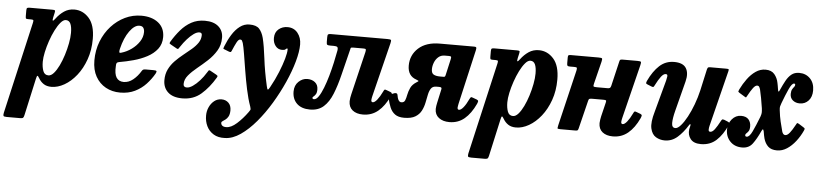

<svg xmlns="http://www.w3.org/2000/svg" viewBox="-103 -806 5690 1334"><g transform="rotate(5 2742.0 -139.0)"><path d="M61 -520H218Q232.5 -520 235.8 -517Q239 -514 236 -500.5L228.5 -467.5Q219.5 -426 244.5 -460Q269 -493 300 -513.8Q331 -534.5 370.5 -534.5Q430.5 -534.5 473 -486.8Q515.5 -439 515.5 -342Q515.5 -263.5 492.2 -198.2Q469 -133 431 -85.2Q393 -37.5 347.5 -11.5Q302 14.5 257.5 14.5Q224.5 14.5 203 0Q181.5 -14.5 168.5 -37.5Q158.5 -54.5 154.5 -53.5Q150.5 -52.5 146 -32L89 225.5Q86 240 81.2 245Q76.5 250 60.5 250H-33Q-53.5 250 -56 244Q-58.5 238 -55.5 222.5L91 -416Q94 -429 93 -434.5Q92 -440 77 -440H55Q42.5 -440 40.2 -444.2Q38 -448.5 38 -463V-499Q38 -513.5 42.8 -516.8Q47.5 -520 61 -520ZM183 -154.5Q183 -117 193 -90Q203 -63 230.5 -63Q249 -63 267.5 -84Q286 -105 302.8 -139.5Q319.5 -174 332.5 -215.2Q345.5 -256.5 353.2 -297.2Q361 -338 361 -370.5Q361 -412 351 -434.2Q341 -456.5 318 -456.5Q300.5 -456.5 281.8 -434.5Q263 -412.5 245.2 -377.2Q227.5 -342 213.5 -301Q199.5 -260 191.2 -221.2Q183 -182.5 183 -154.5Z M539.5 -195Q539.5 -266.5 563.5 -327.8Q587.5 -389 629.2 -435Q671 -481 724.8 -506.8Q778.5 -532.5 838.5 -532.5Q912 -532.5 956.8 -496.8Q1001.5 -461 1001.5 -397.5Q1001.5 -348.5 974.8 -314Q948 -279.5 904.5 -256.5Q861 -233.5 810.2 -219.8Q759.5 -206 711.5 -198Q699.5 -196 695.5 -190.2Q691.5 -184.5 691.5 -169Q688 -113.5 704.5 -88.2Q721 -63 755 -63Q790 -63 820.5 -87.8Q851 -112.5 873.5 -150Q878 -157.5 883.2 -160.2Q888.5 -163 901.5 -163H953.5Q971.5 -163 975.2 -158.8Q979 -154.5 971.5 -140.5Q949 -101 916.5 -66Q884 -31 839.2 -9.2Q794.5 12.5 736.5 12.5Q680.5 12.5 636 -12Q591.5 -36.5 565.5 -82.8Q539.5 -129 539.5 -195ZM722 -264.5Q758.5 -275 791.2 -298.5Q824 -322 845 -353.8Q866 -385.5 866 -420.5Q866 -438.5 858.2 -450.2Q850.5 -462 830.5 -462Q796.5 -462 762.2 -415Q728 -368 709 -289.5Q705.5 -273.5 707 -266.8Q708.5 -260 722 -264.5Z M1171.5 -85Q1171.5 -63 1195.5 -63Q1213.5 -63 1237 -79Q1260.5 -95 1284.2 -121.5Q1308 -148 1326.5 -178.5Q1332.5 -188.5 1336.2 -193.2Q1340 -198 1347.5 -194L1391 -170Q1397 -166.5 1400.2 -163.2Q1403.5 -160 1398 -150.5Q1355.5 -78.5 1301.8 -31.8Q1248 15 1170.5 15Q1105 15 1070.5 -16.5Q1036 -48 1036 -100.5Q1036 -143 1052.5 -176.5Q1069 -210 1095.5 -237Q1122 -264 1151.5 -287.5Q1181 -311 1207.5 -333.5Q1234 -356 1250.8 -380.8Q1267.5 -405.5 1267.5 -435Q1267.5 -452 1250 -452Q1232 -452 1210 -436.2Q1188 -420.5 1165.8 -395.5Q1143.5 -370.5 1124.5 -341.5Q1118 -331.5 1114.2 -326.8Q1110.5 -322 1103.5 -326L1060.5 -350Q1054 -353.5 1051 -356.5Q1048 -359.5 1053.5 -369.5Q1081 -415.5 1113.5 -453.2Q1146 -491 1187 -513.5Q1228 -536 1281 -536Q1342.5 -536 1376 -506.5Q1409.5 -477 1409.5 -428Q1409.5 -377 1385.2 -337.2Q1361 -297.5 1325.8 -265Q1290.5 -232.5 1255 -203.8Q1219.5 -175 1195.5 -146.2Q1171.5 -117.5 1171.5 -85Z M1832 -381Q1803 -381 1785.5 -404Q1768 -427 1768.5 -459.5Q1769 -499 1795 -520.5Q1821 -542 1856.5 -542Q1901.5 -542 1927.8 -509.2Q1954 -476.5 1954 -429Q1954 -379 1934.5 -309.2Q1915 -239.5 1880.5 -162.2Q1846 -85 1801 -10.2Q1756 64.5 1704.2 125.8Q1652.5 187 1598 224.5Q1543.5 262 1491 263.5Q1442.5 266 1410.2 246.2Q1378 226.5 1361.8 192.8Q1345.5 159 1346 118.5Q1346 88 1358.5 60.5Q1371 33 1393 15.5Q1415 -2 1444 -2Q1473 -2 1492.2 16.5Q1511.5 35 1511.5 69.5Q1511 96.5 1502.5 111.8Q1494 127 1483 135Q1472 143 1463.8 148.2Q1455.5 153.5 1455.5 160.5Q1455.5 172 1464.5 179.8Q1473.5 187.5 1492 187.5Q1526 187.5 1565.2 152.5Q1604.5 117.5 1639 69.5Q1648 57 1649.8 52.8Q1651.5 48.5 1646.5 31.5Q1627.5 -21.5 1613.8 -86.8Q1600 -152 1589.8 -215.8Q1579.5 -279.5 1571.2 -330Q1563 -380.5 1556 -405Q1553.5 -412.5 1549.5 -420Q1545.5 -427.5 1536.5 -427.5Q1524.5 -427.5 1512 -403.8Q1499.5 -380 1485 -345.5Q1482 -337 1478.2 -335.5Q1474.5 -334 1466.5 -336.5L1435 -349Q1424 -352 1425.2 -356.5Q1426.5 -361 1430 -371Q1447.5 -415.5 1471 -453.2Q1494.5 -491 1524.8 -514Q1555 -537 1592 -537Q1639.5 -537 1660 -514.5Q1680.5 -492 1691 -452.5Q1704.5 -398 1715 -310.2Q1725.5 -222.5 1748.5 -121Q1753.5 -97 1758.2 -97.8Q1763 -98.5 1772.5 -116.5Q1803.5 -172.5 1825.2 -226.2Q1847 -280 1858.8 -322.2Q1870.5 -364.5 1870.5 -386.5Q1870.5 -394 1867 -394Q1862 -394 1856.2 -387.5Q1850.5 -381 1832 -381Z M1937 -100Q1937 -143 1964.2 -169Q1991.5 -195 2025 -195Q2058 -195 2079.2 -177.5Q2100.5 -160 2100.5 -128.5Q2100.5 -106 2093.2 -94.8Q2086 -83.5 2078.8 -78.2Q2071.5 -73 2071.5 -68Q2071.5 -59 2083 -59Q2099 -59 2115 -82.5Q2131 -106 2146.2 -145Q2161.5 -184 2174.8 -230.8Q2188 -277.5 2198.5 -324.8Q2209 -372 2216 -411Q2218.5 -429.5 2212.2 -434.8Q2206 -440 2188 -440H2163Q2146.5 -440 2141.8 -443.8Q2137 -447.5 2137 -464.5V-495.5Q2137 -512 2141.5 -516Q2146 -520 2162 -520H2554.5Q2576.5 -520 2579.8 -515.5Q2583 -511 2578.5 -492.5L2485 -115.5Q2483.5 -110.5 2482 -101Q2480.5 -91.5 2480.5 -88Q2480.5 -73.5 2491.5 -73.5Q2504.5 -73.5 2522 -95.2Q2539.5 -117 2556.5 -152.5Q2561.5 -163.5 2565.2 -167Q2569 -170.5 2580.5 -165.5L2608.5 -155Q2619 -150.5 2618.2 -143.8Q2617.5 -137 2612.5 -125.5Q2580.5 -56.5 2535.8 -19.5Q2491 17.5 2430.5 17.5Q2385 17.5 2358 -4.2Q2331 -26 2331 -66.5Q2331 -76.5 2333.2 -90.8Q2335.5 -105 2338 -114.5L2410.5 -417Q2413.5 -431.5 2411.2 -435.8Q2409 -440 2394.5 -440H2321.5Q2307 -440 2305.8 -434.5Q2304.5 -429 2301 -415Q2278 -324 2259 -246Q2240 -168 2216.2 -109.2Q2192.5 -50.5 2155.8 -17.8Q2119 15 2061 15Q2002 15 1969.5 -16.2Q1937 -47.5 1937 -100Z M2598.5 -113.5Q2597 -120 2597.8 -127.8Q2598.5 -135.5 2609 -139L2638.5 -150Q2654.5 -153.5 2658 -141Q2665.5 -90.5 2689 -90.5Q2708.5 -90.5 2715 -106.5Q2721.5 -122.5 2726 -146.5Q2730.5 -170.5 2742 -195.2Q2753.5 -220 2782.5 -238Q2794 -245 2795.5 -247.5Q2797 -250 2780 -256.5Q2718.5 -277 2718.5 -349Q2718.5 -423 2772 -471.5Q2825.5 -520 2921 -520H3160.5Q3172.5 -520 3174.8 -515Q3177 -510 3174 -496.5L3086.5 -115.5Q3085.5 -110.5 3083.8 -101Q3082 -91.5 3082 -88Q3082 -73.5 3093 -73.5Q3106.5 -73.5 3124 -95.2Q3141.5 -117 3158 -152.5Q3163.5 -163.5 3167.2 -167Q3171 -170.5 3182 -165.5L3210.5 -155Q3221 -150.5 3220.2 -143.8Q3219.5 -137 3214.5 -125.5Q3182.5 -56.5 3138.2 -19.5Q3094 17.5 3033.5 17.5Q2988 17.5 2959.8 -4.2Q2931.5 -26 2931.5 -65.5Q2931.5 -74 2933.5 -86.5Q2935.5 -99 2937.5 -108L2958.5 -204Q2960.5 -212 2957.2 -216Q2954 -220 2941.5 -220H2922.5Q2897 -220 2885.5 -203Q2874 -186 2868.5 -159.2Q2863 -132.5 2857 -102.5Q2851 -72.5 2837.2 -45.8Q2823.5 -19 2795.5 -2Q2767.5 15 2717.5 15Q2677 15 2654 -1.8Q2631 -18.5 2618.8 -47.5Q2606.5 -76.5 2598.5 -113.5ZM3005.5 -419.5Q3008.5 -433.5 3005 -436.8Q3001.5 -440 2990.5 -440H2962.5Q2935.5 -440 2917.5 -424.2Q2899.5 -408.5 2890.2 -384.8Q2881 -361 2881 -338Q2881 -310.5 2897 -301.5Q2913 -292.5 2941 -292.5H2966Q2973.5 -292.5 2976 -295.8Q2978.5 -299 2980.5 -309Z M3301 -520H3458Q3472.5 -520 3475.8 -517Q3479 -514 3476 -500.5L3468.5 -467.5Q3459.5 -426 3484.5 -460Q3509 -493 3540 -513.8Q3571 -534.5 3610.5 -534.5Q3670.5 -534.5 3713 -486.8Q3755.5 -439 3755.5 -342Q3755.5 -263.5 3732.2 -198.2Q3709 -133 3671 -85.2Q3633 -37.5 3587.5 -11.5Q3542 14.5 3497.5 14.5Q3464.5 14.5 3443 0Q3421.5 -14.5 3408.5 -37.5Q3398.5 -54.5 3394.5 -53.5Q3390.5 -52.5 3386 -32L3329 225.5Q3326 240 3321.2 245Q3316.5 250 3300.5 250H3207Q3186.5 250 3184 244Q3181.5 238 3184.5 222.5L3331 -416Q3334 -429 3333 -434.5Q3332 -440 3317 -440H3295Q3282.5 -440 3280.2 -444.2Q3278 -448.5 3278 -463V-499Q3278 -513.5 3282.8 -516.8Q3287.5 -520 3301 -520ZM3423 -154.5Q3423 -117 3433 -90Q3443 -63 3470.5 -63Q3489 -63 3507.5 -84Q3526 -105 3542.8 -139.5Q3559.5 -174 3572.5 -215.2Q3585.5 -256.5 3593.2 -297.2Q3601 -338 3601 -370.5Q3601 -412 3591 -434.2Q3581 -456.5 3558 -456.5Q3540.5 -456.5 3521.8 -434.5Q3503 -412.5 3485.2 -377.2Q3467.5 -342 3453.5 -301Q3439.5 -260 3431.2 -221.2Q3423 -182.5 3423 -154.5Z M4321.5 -492.5 4228 -115.5Q4226.5 -110.5 4225 -101Q4223.5 -91.5 4223.5 -88Q4223.5 -73.5 4234.5 -73.5Q4247.5 -73.5 4265 -95.2Q4282.5 -117 4299.5 -152.5Q4304.5 -163.5 4308.5 -167Q4312.5 -170.5 4323.5 -165.5L4351.5 -155Q4362 -150.5 4361.2 -143.8Q4360.5 -137 4355.5 -125.5Q4323.5 -56.5 4278.8 -19.5Q4234 17.5 4173.5 17.5Q4128 17.5 4101 -4.2Q4074 -26 4074 -66.5Q4074 -76.5 4076.5 -90.8Q4079 -105 4081 -114.5L4105 -213.5Q4108 -225.5 4104.2 -228Q4100.5 -230.5 4085.5 -230.5H4010Q3995.5 -230.5 3989.8 -228.2Q3984 -226 3981.5 -214.5L3932.5 -16Q3929.5 -5.5 3925.8 -3Q3922 -0.5 3908.5 -0.5H3805.5Q3786 -0.5 3786 -6.2Q3786 -12 3789.5 -26.5L3882.5 -417Q3885.5 -431.5 3883 -435.8Q3880.5 -440 3865 -440H3835.5Q3821.5 -440 3817.8 -443.8Q3814 -447.5 3814 -462V-501.5Q3814 -514 3818.2 -517Q3822.5 -520 3834.5 -520H4026.5Q4048.5 -520 4051.8 -515.8Q4055 -511.5 4050.5 -492.5L4011.5 -336Q4007.5 -320.5 4010.8 -316.8Q4014 -313 4034.5 -313H4106.5Q4120.5 -313 4125 -316.8Q4129.5 -320.5 4132.5 -331.5L4172.5 -501.5Q4174.5 -512 4177.8 -516Q4181 -520 4193 -520H4298Q4320 -520 4323 -515.5Q4326 -511 4321.5 -492.5Z M4376.5 -387.5Q4409 -456.5 4451.8 -495.8Q4494.5 -535 4553.5 -535Q4616 -535 4637.5 -500Q4659 -465 4644 -406.5L4591 -200Q4576.5 -144.5 4576.5 -111.2Q4576.5 -78 4601.5 -78Q4618 -78 4639.2 -102Q4660.5 -126 4682 -166Q4703.5 -206 4721.8 -255Q4740 -304 4751.5 -354L4784 -500.5Q4786 -509.5 4789.5 -514.8Q4793 -520 4804.5 -520H4915.5Q4930 -520 4933.8 -518Q4937.5 -516 4934.5 -504.5L4837 -114.5Q4833.5 -101 4833.2 -87.2Q4833 -73.5 4845.5 -73.5Q4860.5 -73.5 4876.5 -95Q4892.5 -116.5 4911.5 -152.5Q4916 -161.5 4920 -165Q4924 -168.5 4934.5 -165L4959 -155Q4969 -151 4971.5 -146.5Q4974 -142 4969 -130.5Q4938.5 -62 4895 -22.2Q4851.5 17.5 4787.5 17.5Q4737 17.5 4715 -10.8Q4693 -39 4698.5 -78L4704.5 -105Q4706 -113.5 4702.5 -114Q4699 -114.5 4694.5 -106.5Q4661.5 -53 4623 -19.5Q4584.5 14 4535 14Q4501.5 14 4473.5 -2.5Q4445.5 -19 4436 -60.8Q4426.5 -102.5 4449 -179L4509 -401Q4512 -412.5 4514.5 -429.2Q4517 -446 4503 -446Q4487.5 -446 4470.8 -424.5Q4454 -403 4433.5 -362.5Q4429 -353 4425.5 -350Q4422 -347 4411 -351.5L4382.5 -363Q4372.5 -367 4372.2 -371.8Q4372 -376.5 4376.5 -387.5Z M4960 -99Q4960 -141 4986.2 -171.8Q5012.5 -202.5 5049.5 -202.5Q5085 -202.5 5101.8 -183.2Q5118.5 -164 5118.5 -135Q5118.5 -112 5111 -101.2Q5103.5 -90.5 5096.5 -84.8Q5089.5 -79 5089.5 -71.5Q5089.5 -61.5 5100.5 -61.5Q5119.5 -61.5 5139.2 -103Q5159 -144.5 5183.5 -208Q5189.5 -225 5190.2 -235.5Q5191 -246 5188.5 -267Q5183 -305 5176.5 -338.8Q5170 -372.5 5164.5 -396Q5162 -405 5157.5 -413.2Q5153 -421.5 5142.5 -421.5Q5129.5 -421.5 5114 -400.8Q5098.5 -380 5080.5 -346.5Q5075.5 -337 5073.2 -334Q5071 -331 5062 -337.5L5024.5 -360.5Q5015 -366.5 5015.5 -370.5Q5016 -374.5 5020.5 -384Q5040 -424 5065.8 -459Q5091.5 -494 5123 -515.5Q5154.5 -537 5191 -537Q5232.5 -537 5253.5 -511.8Q5274.5 -486.5 5281 -452.5Q5282.5 -444.5 5284.8 -433Q5287 -421.5 5288 -413Q5290.5 -393 5294.2 -393.2Q5298 -393.5 5304 -408.5Q5319 -442.5 5334.8 -471.2Q5350.5 -500 5372 -517.5Q5393.5 -535 5426 -535Q5472.5 -535 5502.5 -504.2Q5532.5 -473.5 5532.5 -421.5Q5532.5 -376.5 5508.2 -350.2Q5484 -324 5447.5 -324Q5418.5 -324 5399 -340Q5379.5 -356 5379.5 -384.5Q5380 -405.5 5386.2 -416.5Q5392.5 -427.5 5398.8 -434.5Q5405 -441.5 5405 -449.5Q5405 -458 5397 -458Q5381.5 -458 5362.2 -416Q5343 -374 5321 -315Q5316 -300 5313.5 -291.5Q5311 -283 5313.5 -264Q5318.5 -220.5 5326.5 -187Q5334.5 -153.5 5344 -118Q5346.5 -110 5351.8 -103Q5357 -96 5366.5 -96Q5381.5 -96 5397.5 -116.2Q5413.5 -136.5 5430.5 -168Q5437 -179 5439.8 -184.2Q5442.5 -189.5 5454.5 -182L5484.5 -163Q5495 -156.5 5496.8 -153.2Q5498.5 -150 5493 -138Q5474.5 -97.5 5447.2 -62.5Q5420 -27.5 5387.2 -6.2Q5354.5 15 5318.5 15Q5277.5 15 5256 -5.5Q5234.5 -26 5225 -59.5Q5221.5 -72 5220 -81.2Q5218.5 -90.5 5215.5 -107.5Q5212 -121.5 5208.5 -122Q5205 -122.5 5197.5 -106Q5173.5 -53.5 5147.8 -18.8Q5122 16 5075 16Q5023 16 4991.5 -16.8Q4960 -49.5 4960 -99Z"/></g></svg>

Font: Besley* Narrow
Style: Bold Italic
Weight: 700
Width: 4
Italic angle: -13°
Designer: Owen Earl
Foundry: indestructible type*
Version: Version 3.000; ttfautohint (v1.8.3)